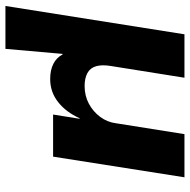

<svg xmlns="http://www.w3.org/2000/svg" viewBox="-16 -520 716 725"><g transform="rotate(90 342.5 -158.0)"><path d="M3 180 110 -496H274L230 -220Q224 -185 230.5 -162.5Q237 -140 256.5 -129.5Q276 -119 305 -119Q342 -119 372 -135Q402 -151 422 -178Q442 -205 446 -238L487 -496H650L572 0H413L429 -100H427Q404 -49 366 -19Q328 11 279 11Q245 11 221.5 -1Q198 -13 186 -36H184L165 180Z"/></g></svg>

Font: Nunito Sans 10pt SemiExpanded ExtraBold
Style: Italic
Weight: 800
Width: 6
Italic angle: -9°
Designer: Vernon Adams
Foundry: Vernon Adams
Version: Version 3.101;gftools[0.9.27]